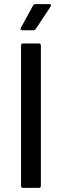

<svg xmlns="http://www.w3.org/2000/svg" viewBox="-20 -911 300 931"><path d="M168 0H91.8Q82 0 82 -9.8V-689.9Q82 -700.2 91.8 -700.2H168Q178.2 -700.2 178.2 -689.9V-9.8Q178.2 0 168 0ZM142.1 -764.2H88.9Q83 -764.2 80.6 -767.3Q78.1 -770.5 81.1 -775.9L140.1 -883.8Q143.1 -891.1 151.9 -891.1H219.2Q225.1 -891.1 226.6 -887.5Q228 -883.8 225.1 -878.9L153.8 -771Q149.9 -764.2 142.1 -764.2Z"/></svg>

Font: Gruenseis Font Medium
Style: Regular
Weight: 500
Designer: Jeremy Tribby
Foundry: Tribby Type
Version: Version 1.408;Glyphs 3.1.2 (3151)